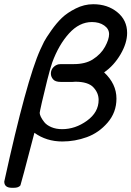

<svg xmlns="http://www.w3.org/2000/svg" viewBox="-23 -663 619 905"><path d="M-2.9 192.9Q102.1 -286.1 167 -429.2Q175.8 -449.2 184.8 -466.6Q193.8 -483.9 218.5 -519Q243.2 -554.2 268.6 -578.6Q293.9 -603 334 -623Q374 -643.1 416 -643.1H417Q483.9 -643.1 530 -605.5Q576.2 -567.9 576.2 -507.8Q576.2 -460 545.2 -407Q514.2 -354 467.8 -321.8Q525.9 -267.6 525.9 -198.2Q525.9 -133.3 484.4 -85.2Q442.9 -37.1 386.5 -16.6Q330.1 3.9 271 3.9Q195.8 3.9 139.2 -37.1Q75.2 208 73.2 210.9Q64.5 222.2 42 222.2H32.2Q-2.9 221.7 -2.9 192.9ZM164.1 -130.9Q164.1 -124 169.4 -112.5Q174.8 -101.1 185.8 -87.2Q196.8 -73.2 219 -63.7Q241.2 -54.2 270 -54.2Q332 -54.2 387 -94Q441.9 -133.8 441.9 -191.9Q441.9 -225.1 417 -251.5Q392.1 -277.8 332 -277.8Q330.1 -277.8 325.4 -277.3Q320.8 -276.9 318.8 -276.9H263.2Q237.3 -276.9 227.1 -289.3Q216.8 -301.8 216.8 -315.9Q216.8 -333 227.8 -345Q238.8 -356.9 252.9 -359.9Q256.8 -360.8 277.8 -360.8H324.2Q379.4 -360.8 414.1 -382.8Q453.1 -407.7 472.2 -442.9Q491.2 -478 491.2 -502Q491.2 -526.9 468 -543Q444.8 -559.1 410.2 -559.1Q351.1 -559.1 302.5 -505.6Q253.9 -452.1 223.1 -368.2Q214.4 -343.3 199.7 -285.6Q185.1 -228 174.6 -181.4Q164.1 -134.8 164.1 -130.9Z"/></svg>

Font: CMU Typewriter Text
Style: BoldItalic
Weight: 700
Italic angle: -14.04°
Version: Version 0.7.0